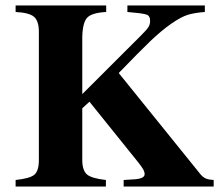

<svg xmlns="http://www.w3.org/2000/svg" viewBox="-20 -682 818 702"><path d="M761.2 -23.9V0H432.1V-23.9Q460.4 -25.9 462.9 -25.9Q508.8 -27.3 508.8 -44.9Q508.8 -53.2 504.2 -61.8Q499.5 -70.3 485.8 -87.9L307.1 -310.1L280.8 -286.1V-94.2Q281.7 -57.6 298.6 -43.7Q315.4 -29.8 367.2 -23.9V0H37.1V-23.9Q88.4 -29.3 105 -42.7Q121.6 -56.2 122.1 -94.2V-567.9Q121.6 -606.4 103.8 -621.1Q85.9 -635.7 37.1 -638.2V-662.1H368.2V-638.2Q315.9 -635.3 299.1 -617.7Q282.2 -600.1 280.8 -546.9V-337.9L494.1 -550.8Q516.6 -573.2 522.7 -583Q528.8 -592.8 528.8 -605Q528.8 -612.8 527.3 -616.9Q525.9 -621.1 522.5 -624.8Q519 -628.4 508.5 -630.6Q498 -632.8 484.9 -634.3Q471.7 -635.7 445.8 -638.2V-662.1H729V-638.2Q690.9 -635.3 666.3 -627.7Q641.6 -620.1 605 -594.5Q568.4 -568.8 528.3 -530.3Q488.3 -491.7 414.1 -415L712.9 -44.9Q722.2 -33.7 732.7 -29.3Q743.2 -24.9 761.2 -23.9Z"/></svg>

Font: Accordance
Style: Bold
Weight: 700
Version: Version 1.2 (build January 31, 2020) Miklal Software Solutio